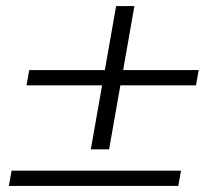

<svg xmlns="http://www.w3.org/2000/svg" viewBox="-20 -610 700 630"><path d="M315 -330H67L76 -380H324L361 -590H421L384 -380H632L623 -330H375L338 -120H278ZM18 -50H574L565 0H9Z"/></svg>

Font: Fahkwang ExtraLight
Style: Italic
Weight: 275
Italic angle: -10°
Designer: Suppakit Chalermlarp | Katatrad Co.,Ltd.
Foundry: Cadson Demak Co.,Ltd.
Version: Version 1.000; ttfautohint (v1.6)